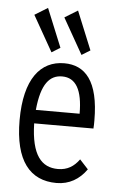

<svg xmlns="http://www.w3.org/2000/svg" viewBox="-51 -719 477 765"><g transform="rotate(5 187.5 -336.0)"><path d="M139 -507 173 -528 110 -682 58 -650ZM259 -507 293 -528 230 -682 178 -650ZM204 10C255 10 295 -14 324 -55L290 -92C269 -63 243 -46 205 -46C140 -46 98 -91 95 -219H332C333 -230 333 -239 333 -251C333 -410 277 -468 194 -468C99 -468 36 -392 36 -227C36 -64 98 10 204 10ZM97 -273C107 -379 141 -415 190 -415C245 -415 272 -368 272 -273Z"/></g></svg>

Font: Inconsolata Condensed Thin
Style: Regular
Weight: 100
Width: 3
Monospace: yes
Designer: Raph Levien, Cyreal, Brenton Simpson
Foundry: Raph Levien, Cyreal, Google
Version: Version 3.100